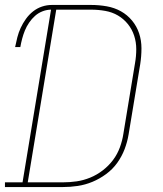

<svg xmlns="http://www.w3.org/2000/svg" viewBox="-38 -755 658 775"><path d="M216 0H-18V-19H53L168 -716Q151 -716 134 -709.5Q117 -703 103.5 -691Q90 -679 79.5 -663.5Q69 -648 62.5 -632Q56 -616 51.5 -599Q47 -582 44 -565H23Q27 -585 32 -604.5Q37 -624 45.5 -642.5Q54 -661 66.5 -678.5Q79 -696 95.5 -709Q112 -722 131.5 -728.5Q151 -735 171 -735H330Q362 -735 393 -729.5Q424 -724 450 -709.5Q476 -695 495 -672Q514 -649 523.5 -620.5Q533 -592 533 -560Q533 -528 528 -496L481 -212Q476 -182 465 -153Q454 -124 435.5 -98Q417 -72 390.5 -52.5Q364 -33 335 -21Q306 -9 276 -4.5Q246 0 216 0ZM74 -19H216Q244 -19 271.5 -23Q299 -27 326 -38Q353 -49 377 -67.5Q401 -86 418.5 -109.5Q436 -133 446 -160.5Q456 -188 460 -215L507 -500Q512 -528 512 -556.5Q512 -585 503.5 -611Q495 -637 478 -658Q461 -679 438 -692.5Q415 -706 387 -711Q359 -716 330 -716H189Z"/></svg>

Font: Iosevka HT Thin Extended
Style: Italic
Weight: 100
Width: 7
Italic angle: -9°
Monospace: yes
Designer: Belleve Invis
Foundry: Belleve Invis
Version: Version 32.3.0; ttfautohint (v1.8.4)